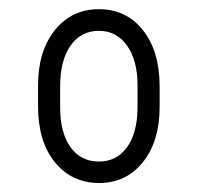

<svg xmlns="http://www.w3.org/2000/svg" viewBox="-20 -741 438 424"><path d="M112.8 -504.4Q112.8 -448.2 135.5 -416.3Q158.2 -384.3 198.7 -384.3Q237.3 -384.3 260.3 -415.5Q283.2 -446.8 283.7 -502.9V-552.7Q283.7 -607.4 260.7 -640.1Q237.8 -672.9 198.2 -672.9Q158.7 -672.9 135.7 -640.1Q112.8 -607.4 112.8 -550.3ZM64 -552.7Q64 -627.9 101.1 -674.3Q138.2 -720.7 198.2 -720.7Q259.3 -720.7 295.9 -674.1Q332.5 -627.4 332.5 -550.8V-504.4Q332.5 -429.2 295.7 -383.1Q258.8 -336.9 198.7 -336.9Q138.7 -336.9 101.3 -382.6Q64 -428.2 64 -506.8Z"/></svg>

Font: MAUL Condensed Light
Style: Light
Weight: 300
Designer: MAUL
Version: Version 2.137; 2017; ttfautohint (v1.8.3)